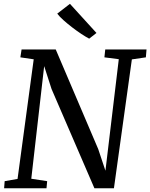

<svg xmlns="http://www.w3.org/2000/svg" viewBox="-20 -1008 804 1028"><path d="M2 0 5 -38 74 -50 160.5 -690.5 89 -701 95.5 -743H278.5L506 -209.5L544.5 -94L616 -691L539 -701L543.5 -743H764.5L761 -701L686 -690L590 0H485.5L256 -531.5L216.5 -654L147.5 -51L232.5 -38L229 0ZM457.5 -801Q439.5 -810.5 415.2 -826.5Q391 -842.5 366 -861.8Q341 -881 319.8 -900Q298.5 -919 286.5 -935L354.5 -987.5L496.5 -831.5Z"/></svg>

Font: Merriweather 28pt
Style: Italic
Weight: 400
Italic angle: -7.8°
Version: Version 2.101